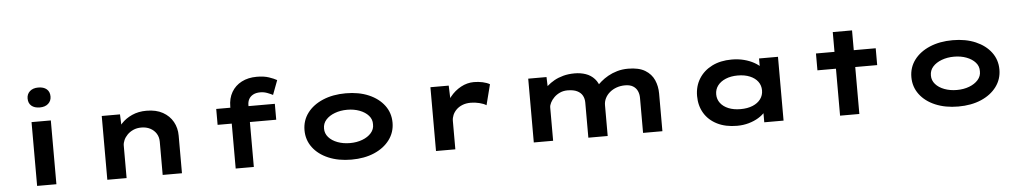

<svg xmlns="http://www.w3.org/2000/svg" viewBox="-42 -1196 8456 1591"><g transform="rotate(-5 4186.5 -400.5)"><path d="M215.6 0V-530.7H376V0ZM295.4 -645.8Q250.4 -645.8 225.2 -667.4Q200 -689 200 -728.6Q200 -765.1 225.7 -788.3Q251.4 -811.4 295.4 -811.4Q340.5 -811.4 365.6 -789.8Q390.8 -768.2 390.8 -728.6Q390.8 -692.2 365.1 -669Q339.5 -645.8 295.4 -645.8Z M799.5 0V-530.7H951.3L957.1 -382.7L911 -373.3Q927.1 -416.4 962.5 -454.9Q997.8 -493.3 1051.2 -517.5Q1104.6 -541.7 1172.2 -541.7Q1252.3 -541.7 1307.5 -511Q1362.7 -480.2 1391.6 -428.4Q1420.4 -376.6 1420.4 -313.4V0H1260V-276.4Q1260 -315.2 1241.4 -344.5Q1222.8 -373.7 1190.9 -390.2Q1159 -406.7 1117.7 -406.7Q1079.9 -406.7 1050.6 -393.5Q1021.3 -380.3 1001.1 -359.8Q980.9 -339.3 970.4 -315.6Q959.9 -291.9 959.9 -270.5V0H880.2Q839.9 0 819.7 0Q799.5 0 799.5 0Z M1867.3 0V-514.8Q1867.3 -584.1 1897.1 -635.2Q1926.9 -686.3 1981.1 -714.4Q2035.2 -742.4 2107.4 -742.4Q2166.6 -742.4 2208.1 -728.3Q2249.6 -714.2 2273.7 -700.2L2228.9 -580.7Q2212.1 -589.7 2183.6 -600.6Q2155.2 -611.4 2125.7 -611.4Q2088.9 -611.4 2065.2 -598.4Q2041.4 -585.5 2029.8 -563.9Q2018.2 -542.4 2018.2 -514.8V0H1943Q1920.7 0 1902 0Q1883.3 0 1867.3 0ZM1749.6 -373.7V-506H2237.2V-373.7Z M2829.9 10Q2722.2 10 2639.1 -25.3Q2556 -60.6 2509.5 -123.1Q2463 -185.7 2463 -265.9Q2463 -347 2509.5 -409.1Q2556 -471.2 2639.1 -506.5Q2722.2 -541.7 2829.9 -541.7Q2938.3 -541.7 3020.3 -506.5Q3102.3 -471.2 3148.8 -409.1Q3195.3 -347 3195.3 -265.9Q3195.3 -185.7 3148.8 -123.1Q3102.3 -60.6 3020.3 -25.3Q2938.3 10 2829.9 10ZM2829.9 -127.6Q2886.5 -127.6 2932.8 -145.2Q2979.1 -162.7 3006.7 -194Q3034.3 -225.4 3032.9 -265.9Q3034.3 -307.4 3006.7 -338.5Q2979.1 -369.6 2932.8 -387.1Q2886.5 -404.7 2829.9 -404.7Q2773.4 -404.7 2726.5 -387.1Q2679.7 -369.6 2652.3 -338.8Q2625 -308 2625.4 -265.9Q2625 -225.4 2652.3 -194Q2679.7 -162.7 2726.5 -145.2Q2773.4 -127.6 2829.9 -127.6Z M3533.5 0V-530.7H3685.7L3692.6 -332.3L3642.5 -331.4Q3659.1 -390 3697.3 -437.6Q3735.4 -485.3 3787.3 -513.5Q3839.2 -541.7 3895.7 -541.7Q3933.3 -541.7 3968.6 -534Q4003.9 -526.3 4027.3 -512.3L3983.7 -341.4Q3962.8 -355.6 3926.3 -364.5Q3889.8 -373.5 3855.5 -373.5Q3815.6 -373.5 3785.4 -361.3Q3755.1 -349.2 3734.8 -329Q3714.5 -308.8 3704.4 -284.8Q3694.4 -260.7 3694.4 -235.9V0Z M4347 0V-530.7H4499.2L4503.8 -394.8L4462.5 -414.3Q4480.1 -435.7 4505.1 -458.2Q4530.2 -480.7 4563.2 -499.3Q4596.3 -517.9 4638.8 -529.4Q4681.4 -540.9 4733.6 -540.9Q4782.9 -540.9 4825.4 -526.3Q4868 -511.8 4898.4 -478.4Q4928.9 -445.1 4940.9 -389.1L4896.3 -395.4L4905 -410.6Q4923.7 -432.1 4950.2 -454.9Q4976.6 -477.8 5011 -497.2Q5045.3 -516.6 5087.4 -528.8Q5129.4 -540.9 5178.4 -540.9Q5267.2 -540.9 5319.3 -509.3Q5371.3 -477.7 5394.1 -426Q5416.8 -374.3 5416.8 -313.6V0H5255.9V-291.3Q5255.9 -322.7 5244.2 -348.6Q5232.5 -374.6 5207.3 -390.1Q5182 -405.7 5141.8 -405.7Q5103.2 -405.7 5070.6 -394.1Q5038 -382.4 5013.5 -361.8Q4988.9 -341.2 4975.3 -314Q4961.7 -286.8 4961.7 -256.3V0H4800.8V-292.1Q4800.8 -324.7 4786.9 -350.2Q4773 -375.7 4742.7 -390.7Q4712.5 -405.7 4662.5 -405.7Q4628 -405.7 4599.6 -392.8Q4571.2 -379.9 4550.6 -359.5Q4530.1 -339.1 4519 -316.9Q4507.8 -294.7 4507.8 -277.1V0Z M6037.5 9.4Q5942 9.4 5872.3 -25.6Q5802.7 -60.6 5765.5 -122.6Q5728.4 -184.6 5728.4 -265.3Q5728.4 -346.4 5767.2 -408.8Q5806 -471.2 5876 -506.5Q5945.9 -541.7 6039.5 -541.7Q6095.2 -541.7 6142.4 -529.4Q6189.5 -517 6225 -497Q6260.6 -477.1 6282 -454.4Q6303.3 -431.6 6307.4 -411.1L6267 -405.1V-530.7H6424.6V0H6264.1V-148.4L6296.2 -134.1Q6293.9 -110 6272.5 -84.8Q6251.1 -59.6 6216.1 -38.2Q6181.2 -16.9 6135.3 -3.7Q6089.4 9.4 6037.5 9.4ZM6078.3 -125.8Q6136.6 -125.8 6179.4 -143.5Q6222.2 -161.3 6245.5 -192.9Q6268.7 -224.5 6268.7 -265.3Q6268.7 -306.7 6245.5 -338.1Q6222.2 -369.5 6179.4 -387.5Q6136.6 -405.6 6078.3 -405.6Q6021.1 -405.6 5978 -387.5Q5934.9 -369.5 5911.1 -338.1Q5887.4 -306.7 5887.4 -265.3Q5887.4 -224.5 5911.1 -192.9Q5934.9 -161.3 5978 -143.5Q6021.1 -125.8 6078.3 -125.8Z M6894.6 0V-695.3H7055V0ZM6740.5 -390.6V-530.7H7237.5V-390.6Z M7877.9 10Q7770.2 10 7687.1 -25.3Q7604 -60.6 7557.5 -123.1Q7511 -185.7 7511 -265.9Q7511 -347 7557.5 -409.1Q7604 -471.2 7687.1 -506.5Q7770.2 -541.7 7877.9 -541.7Q7986.3 -541.7 8068.3 -506.5Q8150.3 -471.2 8196.8 -409.1Q8243.3 -347 8243.3 -265.9Q8243.3 -185.7 8196.8 -123.1Q8150.3 -60.6 8068.3 -25.3Q7986.3 10 7877.9 10ZM7877.9 -127.6Q7934.5 -127.6 7980.8 -145.2Q8027.1 -162.7 8054.7 -194Q8082.3 -225.4 8080.9 -265.9Q8082.3 -307.4 8054.7 -338.5Q8027.1 -369.6 7980.8 -387.1Q7934.5 -404.7 7877.9 -404.7Q7821.4 -404.7 7774.5 -387.1Q7727.7 -369.6 7700.3 -338.8Q7673 -308 7673.4 -265.9Q7673 -225.4 7700.3 -194Q7727.7 -162.7 7774.5 -145.2Q7821.4 -127.6 7877.9 -127.6Z"/></g></svg>

Font: Lexend Zetta
Style: Regular
Weight: 400
Designer: Bonnie Shaver-Troup, Thomas Jockin
Foundry: Lexend
Version: Version 1.007